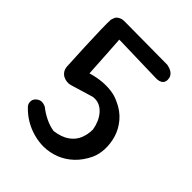

<svg xmlns="http://www.w3.org/2000/svg" viewBox="-184 -743 833 833"><g transform="rotate(45 232.5 -326.5)"><path d="M228 -10Q197 -10 166 -18.5Q135 -27 108 -43Q81 -59 58 -83Q58 -83 54.5 -87Q51 -91 49 -98Q47 -105 48.5 -114Q50 -123 59 -132Q71 -142 82 -142.5Q93 -143 101 -139.5Q109 -136 109 -136Q130 -119 156.5 -106Q183 -93 210 -89Q254 -95 279.5 -113.5Q305 -132 315.5 -158.5Q326 -185 326 -214Q323 -234 315 -253Q307 -272 294 -287Q281 -302 264 -309.5Q247 -317 225 -314L122 -283Q112 -280 101 -281Q90 -282 79.5 -287Q69 -292 61.5 -302.5Q54 -313 53 -329Q50 -388 47.5 -444Q45 -500 44 -543.5Q43 -587 44 -606Q46 -611 48 -618Q50 -625 55.5 -630.5Q61 -636 71.5 -640Q82 -644 99 -643L355 -641Q355 -641 360 -640Q365 -639 372 -636.5Q379 -634 386.5 -629Q394 -624 398.5 -615.5Q403 -607 403 -595Q402 -582 395.5 -575.5Q389 -569 380.5 -567Q372 -565 366 -565Q360 -565 360 -565L131 -571Q133 -539 136.5 -485.5Q140 -432 143 -376Q178 -386 207 -388.5Q236 -391 262 -387.5Q288 -384 311 -373Q352 -355 377.5 -325Q403 -295 413.5 -260Q424 -225 422.5 -191Q421 -157 409 -131Q390 -91 362 -64.5Q334 -38 300 -24.5Q266 -11 228 -10Z"/></g></svg>

Font: Sour Gummy
Style: Regular
Weight: 400
Designer: Stefie Justprince
Foundry: Eifetstype
Version: Version 1.000